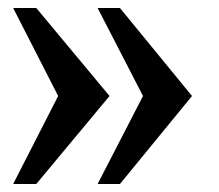

<svg xmlns="http://www.w3.org/2000/svg" viewBox="-20 -457 550 482"><path d="M13 -437H71L255 -216L71 5H13L126 -216ZM225 -437H281L462 -216L281 5H225L339 -216Z"/></svg>

Font: Triodion
Style: Regular
Weight: 400
Version: Version 1.201; ttfautohint (v1.8.4.7-5d5b)